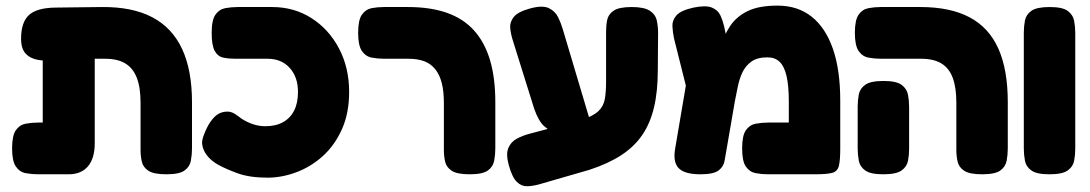

<svg xmlns="http://www.w3.org/2000/svg" viewBox="-20 -611 3877 683"><path d="M116 9Q93 9 71.5 5Q50 1 36.5 -18.5Q23 -38 23 -83Q23 -129 36.5 -148Q50 -167 71.5 -171Q93 -175 115 -175H132V-466L256 -406Q219 -400 183 -396.5Q147 -393 118 -397.5Q89 -402 72 -419.5Q55 -437 55 -473Q55 -532 83 -557.5Q111 -583 176 -584L342 -586Q450 -587 521 -550Q592 -513 627.5 -437.5Q663 -362 663 -247V-84Q663 -61 659 -39.5Q655 -18 636.5 -4.5Q618 9 572 9Q527 9 508 -3.5Q489 -16 484.5 -36Q480 -56 480 -77V-245Q480 -300 466.5 -334.5Q453 -369 425.5 -385.5Q398 -402 354 -402H317V-101Q317 -48 293 -19.5Q269 9 224 9Z M932 21Q868 21 825.5 5.5Q783 -10 756 -25Q731 -39 716 -58.5Q701 -78 699 -100Q698 -111 704 -128Q710 -145 720 -164Q735 -190 751 -202Q767 -214 789 -214Q803 -214 816 -205.5Q829 -197 839 -189Q859 -176 880.5 -169Q902 -162 924 -162Q961 -162 987 -176.5Q1013 -191 1026.5 -218Q1040 -245 1040 -284Q1040 -337 1010.5 -369.5Q981 -402 932 -402H817Q794 -402 774.5 -406Q755 -410 744 -429.5Q733 -449 733 -494Q733 -540 746.5 -559Q760 -578 781.5 -582Q803 -586 826 -586H948Q1026 -586 1088 -546.5Q1150 -507 1186 -438.5Q1222 -370 1222 -284Q1222 -208 1196 -150.5Q1170 -93 1127.5 -55Q1085 -17 1033.5 2Q982 21 932 21Z M1651 9Q1606 9 1587 -3.5Q1568 -16 1563.5 -36Q1559 -56 1559 -77V-245Q1559 -286 1551.5 -315.5Q1544 -345 1528.5 -364.5Q1513 -384 1489.5 -393Q1466 -402 1433 -402H1347Q1324 -402 1302.5 -406Q1281 -410 1267.5 -429.5Q1254 -449 1254 -494Q1254 -540 1267.5 -559Q1281 -578 1302 -582Q1323 -586 1346 -586H1431Q1511 -586 1569.5 -565.5Q1628 -545 1666 -503Q1704 -461 1723 -397.5Q1742 -334 1742 -247V-84Q1742 -61 1738 -39.5Q1734 -18 1715.5 -4.5Q1697 9 1651 9Z M1897 45Q1875 51 1855 51.5Q1835 52 1818.5 36Q1802 20 1790 -23Q1779 -63 1788.5 -85Q1798 -107 1819 -118Q1840 -129 1863 -135L2048 -184Q2090 -198 2108.5 -215.5Q2127 -233 2131.5 -258.5Q2136 -284 2136 -321V-499Q2136 -521 2140 -540.5Q2144 -560 2163 -573Q2182 -586 2227 -586Q2272 -586 2292 -572.5Q2312 -559 2316.5 -537.5Q2321 -516 2321 -493L2320 -362Q2320 -286 2306.5 -229Q2293 -172 2264.5 -130.5Q2236 -89 2190 -59Q2144 -29 2077 -7ZM1963 -133Q1937 -144 1916.5 -161.5Q1896 -179 1880 -225L1804 -468Q1797 -490 1795 -511Q1793 -532 1807.5 -550.5Q1822 -569 1866 -581Q1910 -593 1932.5 -582Q1955 -571 1965.5 -549.5Q1976 -528 1982 -507L2083 -168Z M2969 -253V-83Q2969 -40 2964 -20.5Q2959 -1 2940 4Q2921 9 2878 9H2712Q2690 9 2668.5 5Q2647 1 2633.5 -18Q2620 -37 2620 -83Q2620 -129 2633.5 -148Q2647 -167 2668.5 -171Q2690 -175 2713 -175H2786V-250Q2786 -306 2778 -340.5Q2770 -375 2753.5 -391Q2737 -407 2710 -407Q2674 -407 2653 -392Q2632 -377 2621 -353.5Q2610 -330 2604.5 -302.5Q2599 -275 2594 -250L2565 -82Q2561 -60 2557.5 -39Q2554 -18 2536 -4.5Q2518 9 2472 9Q2415 9 2394 -13Q2373 -35 2382 -84L2428 -355L2492 -278Q2510 -318 2521 -361.5Q2532 -405 2544 -446Q2556 -487 2578 -519.5Q2600 -552 2639.5 -571.5Q2679 -591 2746 -591Q2818 -591 2867.5 -551.5Q2917 -512 2943 -437Q2969 -362 2969 -253ZM2453 -174 2378 -473Q2373 -496 2372 -517.5Q2371 -539 2386.5 -556.5Q2402 -574 2447 -584Q2491 -593 2512.5 -584Q2534 -575 2542.5 -556.5Q2551 -538 2556 -517L2599 -313Z M3474 9Q3429 9 3410 -3.5Q3391 -16 3386.5 -36Q3382 -56 3382 -77V-245Q3382 -300 3369 -334.5Q3356 -369 3328.5 -385.5Q3301 -402 3257 -402H3114Q3091 -402 3069.5 -406Q3048 -410 3034.5 -429.5Q3021 -449 3021 -494Q3021 -540 3034.5 -559Q3048 -578 3069.5 -582Q3091 -586 3113 -586H3254Q3360 -586 3429 -549.5Q3498 -513 3531.5 -438Q3565 -363 3565 -247V-84Q3565 -61 3561 -39.5Q3557 -18 3538.5 -4.5Q3520 9 3474 9ZM3122 9Q3077 9 3058 -4.5Q3039 -18 3035 -39.5Q3031 -61 3031 -83V-232Q3031 -254 3035 -275Q3039 -296 3058 -309.5Q3077 -323 3123 -323Q3169 -323 3187.5 -309Q3206 -295 3210 -274Q3214 -253 3214 -231V-82Q3214 -60 3210 -39Q3206 -18 3187 -4.5Q3168 9 3122 9Z M3713 9Q3668 9 3649 -4.5Q3630 -18 3626 -39.5Q3622 -61 3622 -83V-495Q3622 -517 3626 -538Q3630 -559 3649 -572.5Q3668 -586 3714 -586Q3760 -586 3778.5 -572Q3797 -558 3801 -537Q3805 -516 3805 -494V-82Q3805 -60 3801 -39Q3797 -18 3778 -4.5Q3759 9 3713 9Z"/></svg>

Font: Fredoka
Style: Bold
Weight: 700
Designer: Ben Nathan
Foundry: Milena B. Brandão, Ben Nathan
Version: Version 2.001